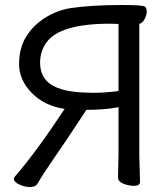

<svg xmlns="http://www.w3.org/2000/svg" viewBox="-20 -735 673 776"><path d="M355 -359.9Q405.3 -359.9 459 -367.2V-638.2L424.3 -639.2Q219.2 -639.2 166 -561Q142.1 -525.9 142.1 -481.9Q142.1 -421.9 187 -392.8Q231.9 -363.8 324.2 -360.8ZM101.1 21Q81.1 21 58.6 11Q36.1 1 36.1 -13.2L39.1 -20Q130.4 -126 241.2 -294.9Q159.2 -307.1 108.2 -359.6Q57.1 -412.1 57.1 -476.1Q57.1 -540 85.2 -585.9Q113.3 -631.8 161.1 -662.4Q209 -692.9 264.2 -702.1Q351.1 -714.8 472.2 -714.8Q559.1 -714.8 566.2 -708Q573.2 -701.2 573.2 -688Q573.2 -674.8 563.7 -656.5Q554.2 -638.2 538.1 -638.2H543V-106L545.9 0Q545.9 16.1 521 16.1Q501 16.1 479 7.6Q457 -1 457 -18.1L459 -106.9V-301.8Q403.3 -291 329.1 -291Q248 -167 202.1 -101.1Q156.2 -35.2 131.3 7.8Q123 21 101.1 21Z"/></svg>

Font: LXGW WenKai GB Screen
Style: Regular
Weight: 400
Designer: LXGW / Fontworks Inc.
Foundry: LXGW / Fontworks Inc.
Version: Version 1.321;February 19, 2024;FontCreator 14.0.0.2901 64-b